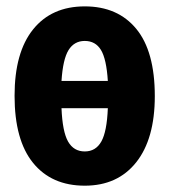

<svg xmlns="http://www.w3.org/2000/svg" viewBox="-20 -568 534 605"><path d="M247.1 -547.9Q351.1 -547.9 409.4 -477.1Q467.8 -406.2 467.8 -265.1Q467.8 -130.4 409.2 -56.6Q350.6 17.1 247.1 17.1Q142.6 17.1 84.2 -54.7Q25.9 -126.5 25.9 -266.1Q25.9 -402.8 84.2 -475.3Q142.6 -547.9 247.1 -547.9ZM247.1 -439Q213.9 -439 196 -410.2Q178.2 -381.3 173.8 -313H319.8Q315.4 -382.3 298.1 -410.6Q280.8 -439 247.1 -439ZM319.8 -227.1H173.8Q176.8 -152.8 194.6 -121.8Q212.4 -90.8 247.1 -90.8Q281.7 -90.8 299.3 -122.1Q316.9 -153.3 319.8 -227.1Z"/></svg>

Font: Fira Sans Compressed
Style: Bold
Weight: 700
Width: 1
Designer: Carrois Corporate & Edenspiekermann AG
Foundry: Carrois Corporate GbR & Edenspiekermann AG
Version: Version 4.203;PS 004.203;hotconv 1.0.88;makeotf.lib2.5.64775